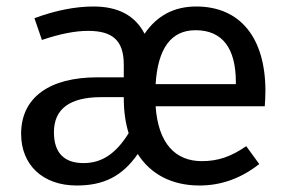

<svg xmlns="http://www.w3.org/2000/svg" viewBox="-20 -559 889 591"><path d="M797 -279C797 -442 720 -539 584 -539C516 -539 463 -511 425 -455C396 -511 344 -539 268 -539C212 -539 151 -527 86 -503L109 -436C165 -455 212 -464 251 -464C326 -464 361 -435 361 -360V-321H280C132 -321 45 -259 45 -147C45 -52 111 12 216 12C299 12 356 -16 404 -85C444 -22 510 12 594 12C661 12 722 -10 778 -54L738 -109C691 -77 652 -63 601 -63C521 -63 467 -116 459 -232H795C796 -248 797 -264 797 -279ZM706 -300H459C466 -411 507 -466 582 -466C665 -466 706 -410 706 -306ZM237 -57C177 -57 146 -89 146 -152C146 -224 195 -260 292 -260H361V-257C361 -217 366 -181 376 -149C336 -85 293 -57 237 -57Z"/></svg>

Font: Fira Sans
Style: Regular
Weight: 400
Designer: Carrois Corporate & Edenspiekermann AG
Foundry: Carrois Corporate GbR & Edenspiekermann AG
Version: Version 4.203